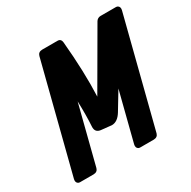

<svg xmlns="http://www.w3.org/2000/svg" viewBox="-157 -861 1012 1015"><g transform="rotate(-30 348.5 -353.5)"><path d="M196.8 -685.5Q202.6 -706.5 226.1 -707H319.8Q322.8 -707 326.2 -706.5Q340.8 -704.1 343.3 -684.6Q360.8 -494.1 354.5 -346.2L553.2 -688.5Q554.2 -689.9 555.2 -691.9Q565.4 -707 582.5 -707H676.3Q682.6 -707 687.5 -704.1Q700.2 -695.8 695.8 -676.8L528.8 -21.5Q522.9 -0.5 499.5 0H416.5Q410.2 0 405.3 -2.9Q392.6 -11.2 397 -30.3L472.7 -327.6L408.7 -221.7Q408.2 -220.7 407.2 -219.2Q381.3 -176.8 346.2 -176.8L281.7 -183.6Q248.5 -188 250.5 -222.7Q254.9 -290 252 -376.5L161.6 -21.5Q155.8 -0.5 132.3 0H49.3Q43 0 38.1 -2.9Q25.4 -11.2 29.8 -30.3Z"/></g></svg>

Font: Allan
Style: Bold
Weight: 500
Italic angle: -14.3°
Version: Version 1.002